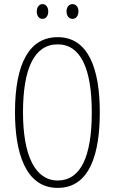

<svg xmlns="http://www.w3.org/2000/svg" viewBox="-20 -971 559 935"><path d="M159 -915C159 -894 170 -879 187 -879C203 -879 215 -893 215 -915C215 -937 203 -951 187 -951C170 -951 159 -935 159 -915ZM304 -916C304 -894 316 -879 333 -879C350 -879 362 -894 362 -916C362 -938 349 -951 333 -951C316 -951 304 -936 304 -916ZM466 -424C466 -635 411 -790 261 -790C126 -790 53 -668 53 -424C53 -236 100 -56 261 -56C420 -56 466 -228 466 -424ZM92 -424C92 -635 146 -755 261 -755C372 -755 427 -638 427 -424C427 -207 372 -92 261 -92C152 -92 92 -212 92 -424Z"/></svg>

Font: Noto Sans Malayalam UI ExtraCondensed ExtraLight
Style: Regular
Weight: 200
Width: 2
Designer: Jelle Bosma - Monotype Design Team
Foundry: Monotype Imaging Inc.
Version: Version 2.104